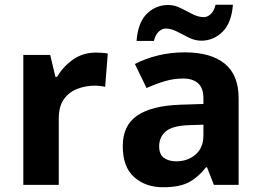

<svg xmlns="http://www.w3.org/2000/svg" viewBox="-20 -777 1098 807"><path d="M383 -556Q394 -556 409 -555Q424 -554 433 -552L422 -412Q415 -414 401.5 -415.5Q388 -417 378 -417Q340 -417 305 -403.5Q270 -390 248.5 -360Q227 -330 227 -278V0H78V-546H191L213 -454H220Q244 -496 286 -526Q328 -556 383 -556Z M756 -557Q866 -557 924.5 -509.5Q983 -462 983 -364V0H879L850 -74H846Q811 -30 772 -10Q733 10 665 10Q592 10 544 -32.5Q496 -75 496 -163Q496 -250 557 -291.5Q618 -333 740 -337L835 -340V-364Q835 -407 812.5 -427Q790 -447 750 -447Q710 -447 672 -435.5Q634 -424 596 -407L547 -508Q591 -531 644.5 -544Q698 -557 756 -557ZM777 -251Q705 -249 677 -225Q649 -201 649 -162Q649 -128 669 -113.5Q689 -99 721 -99Q769 -99 802 -127.5Q835 -156 835 -208V-253ZM554 -605Q560 -683 597.5 -719.5Q635 -756 687 -756Q714 -756 739.5 -743Q765 -730 789.5 -717.5Q814 -705 837 -705Q852 -705 866 -718Q880 -731 886 -757H959Q953 -680 915 -643Q877 -606 826 -606Q800 -606 774.5 -618.5Q749 -631 724.5 -644Q700 -657 676 -657Q661 -657 647 -644Q633 -631 627 -605Z"/></svg>

Font: Noto Sans Tai Tham
Style: Regular
Weight: 400
Designer: Monotype Design Team 2013. Revised by David WIlliams 2020
Foundry: Monotype Imaging Inc.
Version: Version 2.002